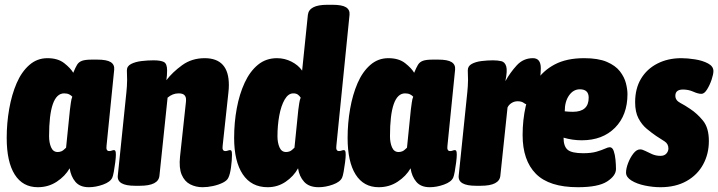

<svg xmlns="http://www.w3.org/2000/svg" viewBox="-20 -774 3001 802"><path d="M138 8Q75 8 41.5 -45Q8 -98 8 -198Q8 -260 18.5 -319.5Q29 -379 49.5 -426.5Q70 -474 102.5 -502.5Q135 -531 178 -531Q222 -531 248.5 -510Q275 -489 286 -470Q295 -492 302 -503.5Q309 -515 322.5 -520Q336 -525 364 -525H386Q426 -525 442.5 -514.5Q459 -504 457 -483L425 -165Q422 -143 436 -143Q442 -143 447 -145Q452 -147 456 -147Q460 -147 462 -143.5Q464 -140 464 -127Q464 -117 461.5 -96.5Q459 -76 455.5 -57Q452 -38 449 -32Q441 -14 410.5 -3Q380 8 351 8Q314 8 295 -14.5Q276 -37 271 -71Q252 -38 217 -15Q182 8 138 8ZM221 -139Q229 -139 236.5 -142Q244 -145 256 -157L272 -315Q274 -329 276 -345Q278 -361 282 -370Q278 -375 269.5 -379.5Q261 -384 248 -384Q185 -384 185 -205Q185 -178 193.5 -158.5Q202 -139 221 -139Z M826 8Q798 8 774.5 -4Q751 -16 739 -44Q727 -72 732 -120L756 -342Q757 -349 757 -352Q757 -355 757 -359Q757 -370 750 -377Q743 -384 726 -384Q701 -384 680 -366L646 -40Q642 2 564 2H544Q468 2 472 -40L508 -389Q509 -397 510 -413Q511 -429 511 -440Q511 -450 510.5 -459.5Q510 -469 510 -480Q510 -498 528 -507Q546 -516 571.5 -519Q597 -522 621 -522Q651 -522 664.5 -515Q678 -508 678 -480Q678 -459 675 -439Q700 -472 740.5 -501.5Q781 -531 835 -531Q936 -531 936 -419Q936 -412 935.5 -403.5Q935 -395 934 -387L910 -165Q907 -143 921 -143Q927 -143 932 -145Q937 -147 941 -147Q945 -147 947 -143.5Q949 -140 949 -127Q949 -105 945 -75.5Q941 -46 934 -32Q929 -20 911 -11Q893 -2 870 3Q847 8 826 8Z M1098 8Q1030 8 994 -46Q958 -100 958 -198Q958 -262 969 -321.5Q980 -381 1002 -428.5Q1024 -476 1057.5 -503.5Q1091 -531 1137 -531Q1169 -531 1197.5 -516.5Q1226 -502 1242 -479L1266 -712Q1271 -754 1347 -754H1369Q1409 -754 1425.5 -743.5Q1442 -733 1440 -712L1385 -165Q1382 -143 1396 -143Q1402 -143 1407 -145Q1412 -147 1416 -147Q1420 -147 1422 -143.5Q1424 -140 1424 -127Q1424 -117 1421.5 -96.5Q1419 -76 1415.5 -57Q1412 -38 1409 -32Q1401 -14 1370.5 -3Q1340 8 1311 8Q1271 8 1250.5 -14.5Q1230 -37 1225 -71Q1207 -38 1173.5 -15Q1140 8 1098 8ZM1175 -139Q1183 -139 1190.5 -142Q1198 -145 1210 -157L1226 -315Q1228 -329 1230 -343Q1232 -357 1236 -366Q1231 -374 1224 -379Q1217 -384 1205 -384Q1184 -384 1169 -358Q1154 -332 1146.5 -291Q1139 -250 1139 -205Q1139 -178 1147.5 -158.5Q1156 -139 1175 -139Z M1562 8Q1499 8 1465.5 -45Q1432 -98 1432 -198Q1432 -260 1442.5 -319.5Q1453 -379 1473.5 -426.5Q1494 -474 1526.5 -502.5Q1559 -531 1602 -531Q1646 -531 1672.5 -510Q1699 -489 1710 -470Q1719 -492 1726 -503.5Q1733 -515 1746.5 -520Q1760 -525 1788 -525H1810Q1850 -525 1866.5 -514.5Q1883 -504 1881 -483L1849 -165Q1846 -143 1860 -143Q1866 -143 1871 -145Q1876 -147 1880 -147Q1884 -147 1886 -143.5Q1888 -140 1888 -127Q1888 -117 1885.5 -96.5Q1883 -76 1879.5 -57Q1876 -38 1873 -32Q1865 -14 1834.5 -3Q1804 8 1775 8Q1738 8 1719 -14.5Q1700 -37 1695 -71Q1676 -38 1641 -15Q1606 8 1562 8ZM1645 -139Q1653 -139 1660.5 -142Q1668 -145 1680 -157L1696 -315Q1698 -329 1700 -345Q1702 -361 1706 -370Q1702 -375 1693.5 -379.5Q1685 -384 1672 -384Q1609 -384 1609 -205Q1609 -178 1617.5 -158.5Q1626 -139 1645 -139Z M1968 2Q1892 2 1896 -40L1932 -389Q1933 -397 1934 -413Q1935 -429 1935 -440Q1935 -450 1934.5 -459.5Q1934 -469 1934 -480Q1934 -498 1950.5 -507Q1967 -516 1991.5 -519Q2016 -522 2039 -522Q2059 -522 2074 -518.5Q2089 -515 2094.5 -497Q2100 -479 2091 -435Q2111 -471 2138.5 -501Q2166 -531 2206 -531Q2239 -531 2239 -489Q2239 -467 2235 -441Q2231 -415 2223.5 -391.5Q2216 -368 2207 -352.5Q2198 -337 2187 -337Q2177 -337 2168 -344Q2159 -351 2142 -351Q2128 -351 2116.5 -343.5Q2105 -336 2100 -325L2070 -40Q2066 2 1988 2Z M2394 8Q2274 8 2218.5 -48Q2163 -104 2163 -210Q2163 -273 2176 -330.5Q2189 -388 2218.5 -433.5Q2248 -479 2297.5 -505Q2347 -531 2420 -531Q2479 -531 2515 -515.5Q2551 -500 2569.5 -476Q2588 -452 2594.5 -426.5Q2601 -401 2601 -381Q2601 -293 2549 -240.5Q2497 -188 2410 -188Q2371 -188 2334 -199Q2334 -163 2351 -148.5Q2368 -134 2416 -134Q2450 -134 2472 -140.5Q2494 -147 2507 -153Q2520 -159 2527 -159Q2538 -159 2543.5 -143.5Q2549 -128 2551 -106.5Q2553 -85 2553 -68Q2553 -40 2516 -16Q2479 8 2394 8ZM2373 -307Q2439 -307 2439 -366Q2439 -401 2402 -401Q2375 -401 2357 -375.5Q2339 -350 2339 -309Q2347 -308 2356 -307.5Q2365 -307 2373 -307Z M2739 8Q2707 8 2673.5 1Q2640 -6 2617.5 -20Q2595 -34 2595 -53Q2595 -70 2603.5 -92.5Q2612 -115 2625.5 -132.5Q2639 -150 2654 -150Q2663 -150 2675.5 -143.5Q2688 -137 2704 -130Q2720 -123 2739 -123Q2755 -123 2763.5 -132.5Q2772 -142 2772 -154Q2772 -173 2756 -183.5Q2740 -194 2721 -206Q2702 -219 2681.5 -236Q2661 -253 2647 -279.5Q2633 -306 2633 -347Q2633 -404 2657.5 -445Q2682 -486 2726 -508.5Q2770 -531 2826 -531Q2852 -531 2883.5 -526Q2915 -521 2937.5 -509Q2960 -497 2960 -477Q2960 -464 2952.5 -441.5Q2945 -419 2933.5 -400.5Q2922 -382 2910 -382Q2896 -382 2876 -391Q2856 -400 2833 -400Q2801 -400 2801 -374Q2801 -355 2821 -344.5Q2841 -334 2863 -319Q2892 -300 2916.5 -270Q2941 -240 2941 -185Q2941 -131 2917 -87Q2893 -43 2847.5 -17.5Q2802 8 2739 8Z"/></svg>

Font: Asap Condensed Condensed Black
Style: Italic
Weight: 900
Width: 3
Italic angle: -6°
Designer: Pablo Cosgaya
Foundry: Omnibus-Type
Version: Version 3.001; ttfautohint (v1.8.4.7-5d5b)